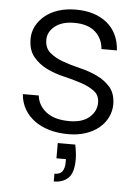

<svg xmlns="http://www.w3.org/2000/svg" viewBox="-55 -596 619 865"><g transform="rotate(5 255.0 -164.0)"><path d="M303 52Q311 90 311 119Q311 178 287 202Q263 226 221 226V191Q246 191 256.5 176.5Q267 162 267 135V121H224V52ZM458 -145Q458 -112 444 -84Q430 -56 405 -35.5Q380 -15 345 -3.5Q310 8 268 8Q221 8 182.5 -3Q144 -14 115 -35Q86 -56 68.5 -86Q51 -116 48 -154H120Q125 -109 162.5 -80Q200 -51 267 -51Q326 -51 357.5 -78.5Q389 -106 389 -145Q389 -179 364.5 -197Q340 -215 304 -227Q268 -239 225 -249Q182 -259 146 -277Q110 -295 85.5 -325Q61 -355 61 -406Q61 -436 75 -463Q89 -490 114 -510.5Q139 -531 174.5 -542.5Q210 -554 253 -554Q341 -554 394.5 -510Q448 -466 453 -387H383Q380 -433 347 -463.5Q314 -494 251 -494Q196 -494 164 -468.5Q132 -443 132 -407Q132 -370 156 -349.5Q180 -329 216 -316Q252 -303 294 -293Q336 -283 372 -266Q408 -249 432.5 -221Q457 -193 458 -145Z"/></g></svg>

Font: SVN-Poppins Light
Style: Regular
Weight: 300
Designer: Ninad Kale (Devanagari), Jonny Pinhorn (Latin)
Foundry: Indian Type Foundry
Version: Version 3.002 2017; ttfautohint (v1.8.3)